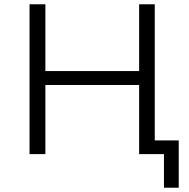

<svg xmlns="http://www.w3.org/2000/svg" viewBox="-20 -720 885 897"><path d="M192 0V-323H630V0H746V157H815V-64H703V-700H630V-388H192V-700H118V0Z"/></svg>

Font: Malon Grotesk
Style: Regular
Weight: 400
Designer: Julieta Ulanovsky
Foundry: Julieta Ulanovsky
Version: Version 7.200